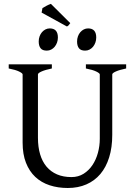

<svg xmlns="http://www.w3.org/2000/svg" viewBox="-20 -943 694 978"><path d="M622.6 -594.2Q589.4 -587.4 570.6 -579.1Q551.8 -570.8 551.8 -564V-255.9Q551.8 -191.9 536.1 -141.6Q520.5 -91.3 491.2 -56.6Q461.9 -22 419.9 -3.7Q377.9 14.6 325.2 14.6Q274.9 14.6 232.7 0.7Q190.4 -13.2 159.9 -41.7Q129.4 -70.3 112.3 -113.8Q95.2 -157.2 95.2 -216.8V-564Q95.2 -569.8 77.4 -578.6Q59.6 -587.4 24.4 -594.2V-615.2H244.1V-594.2Q210.9 -587.4 192.1 -579.1Q173.3 -570.8 173.3 -564V-241.2Q173.3 -194.3 184.3 -157.2Q195.3 -120.1 217 -94.2Q238.8 -68.4 270.5 -54.7Q302.2 -41 344.2 -41Q378.9 -41 405.8 -57.9Q432.6 -74.7 450.9 -102.1Q469.2 -129.4 478.8 -164.6Q488.3 -199.7 488.3 -235.8V-564Q488.3 -569.8 470.5 -578.6Q452.6 -587.4 417.5 -594.2V-615.2H622.6ZM470.2 -752Q470.2 -738.3 465.8 -726.1Q461.4 -713.9 453.9 -704.8Q446.3 -695.8 436 -690.4Q425.8 -685.1 413.6 -685.1Q391.6 -685.1 382.1 -697.3Q372.6 -709.5 372.6 -731.9Q372.6 -745.6 377 -757.8Q381.3 -770 389.2 -779.1Q397 -788.1 407 -793.2Q417 -798.3 428.7 -798.3Q470.2 -798.3 470.2 -752ZM274.9 -752Q274.9 -738.3 270.5 -726.1Q266.1 -713.9 258.5 -704.8Q251 -695.8 240.7 -690.4Q230.5 -685.1 218.3 -685.1Q196.3 -685.1 186.8 -697.3Q177.2 -709.5 177.2 -731.9Q177.2 -745.6 181.6 -757.8Q186 -770 193.8 -779.1Q201.7 -788.1 211.7 -793.2Q221.7 -798.3 233.4 -798.3Q274.9 -798.3 274.9 -752ZM320.8 -808.1 191.9 -878.9 196.3 -901.9Q207 -908.2 218 -914.1Q229 -919.9 239.3 -923.3L337.9 -825.2Q333.5 -819.3 330.1 -814.9Q326.7 -810.5 320.8 -808.1Z"/></svg>

Font: Akkhara
Style: Regular
Weight: 400
Designer: J. Victor Gaultney
Version: Version 1.00 June 13, 2006, initial release